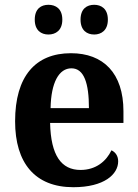

<svg xmlns="http://www.w3.org/2000/svg" viewBox="-20 -771 574 801"><path d="M373 -627C402 -627 430 -644 430 -689C430 -735 402 -751 373 -751C343 -751 316 -735 316 -689C316 -644 343 -627 373 -627ZM182 -627C212 -627 240 -644 240 -689C240 -735 212 -751 182 -751C152 -751 125 -735 125 -689C125 -644 152 -627 182 -627ZM286 10C415 10 473 -44 473 -98C473 -120 462 -136 445 -144C423 -98 380 -62 316 -62C236 -62 192 -122 189 -258H495V-307C495 -466 411 -549 276 -549C128 -549 43 -453 43 -265C43 -91 126 10 286 10ZM351 -320H191C193 -427 226 -486 278 -486C331 -486 351 -423 351 -320Z"/></svg>

Font: Noto Serif Bengali SemiCondensed
Style: Bold
Weight: 700
Width: 4
Designer: Juan Bruce, Universal Thirst, Indian Type Foundry and the Monotype Design Team.
Foundry: Monotype Imaging Inc.
Version: Version 2.003